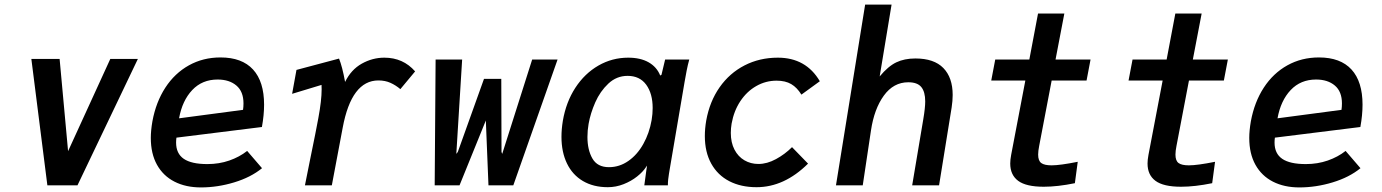

<svg xmlns="http://www.w3.org/2000/svg" viewBox="-20 -810 6040 839"><path d="M117 -552.5H240.5L277.5 -149.5L462 -552.5H582.5L318.5 0H187Z M639 -207.5Q639 -239.5 646 -280Q661.5 -364 702.5 -427Q743.5 -490 805.5 -524.5Q867.5 -559 943.5 -559Q1037.5 -559 1085.8 -506.2Q1134 -453.5 1134 -352.5Q1134 -307 1124.5 -255L751 -208.5Q749.5 -197.5 749.5 -187Q749.5 -139 783 -116Q816.5 -93 886 -93Q937.5 -93 982 -108.5Q1026.5 -124 1060 -150.5L1125 -75Q1076 -35 1003.2 -13Q930.5 9 858 9Q792 9 742.5 -16.2Q693 -41.5 666 -90Q639 -138.5 639 -207.5ZM1044 -358Q1044 -410 1013 -436.2Q982 -462.5 931 -462.5Q863.5 -462.5 820 -416.5Q776.5 -370.5 762.5 -293L1042 -330Q1044 -343.5 1044 -358Z M1334 -107.5Q1363 -248.5 1371 -293.5Q1385.5 -371.5 1385.5 -419.5Q1385.5 -433 1385 -439L1256.5 -400L1275.5 -504.5L1461.5 -554Q1475.5 -520 1488 -452Q1514 -505.5 1560.8 -531.8Q1607.5 -558 1659.5 -558Q1741.5 -558 1794 -498L1729.5 -420.5Q1709.5 -437.5 1686.2 -448Q1663 -458.5 1633.5 -458.5Q1516 -458.5 1477.5 -252L1430 0H1312.5Z M1883.5 -550H1999.5L1974 -137.5L1980.5 -146L2095 -465.5H2170.5L2171.5 -146L2174.5 -137.5L2305.5 -550H2416.5L2223 0H2114.5L2103 -283.5L1988 0H1879.5Z M2433.5 -212Q2433.5 -245.5 2439.5 -282Q2453.5 -364 2494.2 -426.5Q2535 -489 2595 -523.5Q2655 -558 2725 -558Q2778.5 -558 2814.2 -537.8Q2850 -517.5 2865 -480L2870.5 -483L2886.5 -550H2992Q2985.5 -527 2980.5 -501.2Q2975.5 -475.5 2971.5 -452L2906 -67.5Q2905.5 -63.5 2903.2 -50.5Q2901 -37.5 2899.8 -25.8Q2898.5 -14 2898.5 0H2795.5Q2795.5 -0.5 2804 -63L2807.5 -86.5L2803 -80Q2789.5 -59 2764 -38.8Q2738.5 -18.5 2705 -5.2Q2671.5 8 2636 8Q2573 8 2527.2 -19Q2481.5 -46 2457.5 -95.8Q2433.5 -145.5 2433.5 -212ZM2827.5 -285.5Q2832 -312.5 2832 -338Q2832 -401 2803.8 -439.8Q2775.5 -478.5 2722.5 -478.5Q2674.5 -478.5 2638.5 -444.8Q2602.5 -411 2581.2 -362.8Q2560 -314.5 2552 -268.5Q2547 -240 2547 -211.5Q2547 -155 2568.8 -117.2Q2590.5 -79.5 2641 -79.5Q2687 -79.5 2726 -106.8Q2765 -134 2791.2 -181Q2817.5 -228 2827.5 -285.5Z M3060 -215.5Q3060 -248 3066 -283Q3081 -366.5 3124.5 -428.5Q3168 -490.5 3233.5 -524.2Q3299 -558 3379 -558Q3502 -558 3562.5 -455L3482 -396.5Q3463 -427.5 3437.5 -442.5Q3412 -457.5 3373.5 -457.5Q3326 -457.5 3284.8 -434Q3243.5 -410.5 3215.2 -368Q3187 -325.5 3177 -270Q3173.5 -249.5 3173.5 -229Q3173.5 -187 3189.5 -156.2Q3205.5 -125.5 3233 -109.5Q3260.5 -93.5 3294 -93.5Q3332 -93.5 3371 -114.8Q3410 -136 3441 -167L3511 -95Q3407 8 3286 8Q3218 8 3167 -18.2Q3116 -44.5 3088 -95Q3060 -145.5 3060 -215.5Z M3760.5 -790H3876L3824 -476Q3861 -520.5 3896.5 -537.5Q3932 -554.5 3980 -554.5Q4061.5 -554.5 4102.2 -512.8Q4143 -471 4143 -395Q4143 -370 4138.5 -340.5L4083.5 0H3966L4014.5 -288.5Q4023 -338.5 4023 -367Q4023 -408.5 4006 -429.5Q3989 -450.5 3949 -450.5Q3884.5 -450.5 3842.2 -392.2Q3800 -334 3786 -240L3750 0H3633Z M4394.5 -95.5Q4394.5 -111.5 4398.5 -133L4460.5 -458H4311.5L4329 -550H4478L4516 -751H4631L4592.5 -550H4745.5L4728 -458H4575.5L4521 -172.5Q4516.5 -150 4516.5 -134.5Q4516.5 -107.5 4530.2 -97.5Q4544 -87.5 4575 -87.5Q4612 -87.5 4689.5 -103L4677 -9.5Q4601.5 6 4541 6Q4464 6 4429.2 -19.8Q4394.5 -45.5 4394.5 -95.5Z M4994.5 -95.5Q4994.5 -111.5 4998.5 -133L5060.5 -458H4911.5L4929 -550H5078L5116 -751H5231L5192.5 -550H5345.5L5328 -458H5175.5L5121 -172.5Q5116.5 -150 5116.5 -134.5Q5116.5 -107.5 5130.2 -97.5Q5144 -87.5 5175 -87.5Q5212 -87.5 5289.5 -103L5277 -9.5Q5201.5 6 5141 6Q5064 6 5029.2 -19.8Q4994.5 -45.5 4994.5 -95.5Z M5439 -207.5Q5439 -239.5 5446 -280Q5461.5 -364 5502.5 -427Q5543.5 -490 5605.5 -524.5Q5667.5 -559 5743.5 -559Q5837.5 -559 5885.8 -506.2Q5934 -453.5 5934 -352.5Q5934 -307 5924.5 -255L5551 -208.5Q5549.5 -197.5 5549.5 -187Q5549.5 -139 5583 -116Q5616.5 -93 5686 -93Q5737.5 -93 5782 -108.5Q5826.5 -124 5860 -150.5L5925 -75Q5876 -35 5803.2 -13Q5730.5 9 5658 9Q5592 9 5542.5 -16.2Q5493 -41.5 5466 -90Q5439 -138.5 5439 -207.5ZM5844 -358Q5844 -410 5813 -436.2Q5782 -462.5 5731 -462.5Q5663.5 -462.5 5620 -416.5Q5576.5 -370.5 5562.5 -293L5842 -330Q5844 -343.5 5844 -358Z"/></svg>

Font: JuliaMono SemiBoldItalic
Style: Regular
Weight: 600
Italic angle: -9°
Monospace: yes
Designer: cormullion
Foundry: corm
Version: Version 0.049; ttfautohint (v1.8.4)